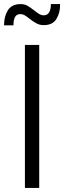

<svg xmlns="http://www.w3.org/2000/svg" viewBox="-39 -920 314 940"><path d="M83 -700H153V0H83ZM-1 -869Q18 -900 62 -900Q81 -900 95 -892Q109 -884 130 -868Q145 -856 154.5 -850.5Q164 -845 175 -845Q210 -845 210 -900H255Q255 -896 255 -892Q255 -857 237 -827Q219 -797 175 -797Q156 -797 140.5 -805Q125 -813 106 -828Q91 -840 81.5 -845.5Q72 -851 61 -851Q42 -851 34.5 -836.5Q27 -822 27 -801Q27 -799 27 -796H-19Q-19 -798 -19 -800Q-19 -839 -1 -869Z"/></svg>

Font: Lopes Sans Light
Style: Regular
Weight: 300
Designer: Gabriel Lam, Diego Maldonado
Foundry: TypeRant, Foresti Design
Version: Version 4.000